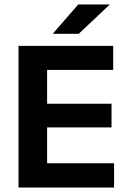

<svg xmlns="http://www.w3.org/2000/svg" viewBox="-20 -846 578 866"><path d="M192.5 0H63.5V-639H192.5ZM494.5 0H102V-109.5H494.5ZM483 -271.5H138.5V-378H483ZM490.5 -530.5H101.5V-639H490.5ZM219 -695 333 -826H474V-824.5L335 -693.5H219Z"/></svg>

Font: Anek Malayalam Medium SemiBold
Style: Regular
Weight: 600
Version: Version 1.003